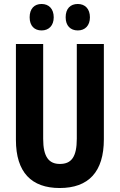

<svg xmlns="http://www.w3.org/2000/svg" viewBox="-20 -935 602 965"><path d="M129 -848C129 -805 153 -782 189 -782C226 -782 250 -807 250 -848C250 -890 226 -915 189 -915C153 -915 129 -892 129 -848ZM310 -848C310 -806 334 -782 371 -782C408 -782 432 -807 432 -848C432 -890 408 -915 371 -915C334 -915 310 -892 310 -848ZM502 -235V-714H366V-238C366 -145 338 -111 281 -111C226 -111 197 -146 197 -237V-714H60V-232C60 -69 138 10 280 10C425 10 502 -71 502 -235Z"/></svg>

Font: Noto Sans Arabic UI XCn
Style: Bold
Weight: 700
Width: 2
Designer: Monotype Design Team, Nadine Chahine and Nizar Qandah
Foundry: Monotype Imaging Inc.
Version: Version 2.010